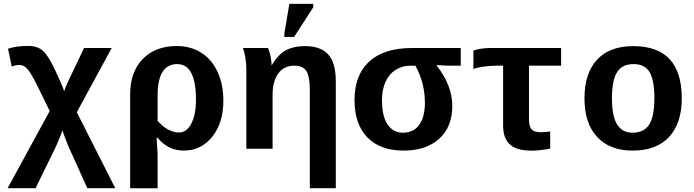

<svg xmlns="http://www.w3.org/2000/svg" viewBox="-20 -780 3641 1007"><path d="M127.4 -539.1Q177.7 -539.1 206.5 -512.5Q235.4 -485.8 272.9 -404.5Q310.5 -323.2 316.4 -301.8Q329.1 -337.9 345.2 -369.6L420.9 -528.3H565.9L382.8 -191.4L584.5 207H438L342.8 -3.9Q336.4 -17.1 323.2 -51.8Q310.1 -86.4 307.6 -96.7Q303.2 -82.5 290.5 -51.5Q277.8 -20.5 271 -6.3L166.5 207H20L240.7 -197.8L182.6 -316.4Q156.7 -369.1 141.1 -394Q125.5 -418.9 112.3 -429Q99.1 -439 81.1 -439Q61 -439 41.5 -431.2L22 -524.4Q63.5 -539.1 127.4 -539.1Z M1151.4 -252Q1151.4 -135.7 1093.3 -63Q1035.2 9.8 943.8 9.8Q861.8 9.8 806.6 -57.1H801.3L806.6 28.8V207.5H662.6V-283.7Q662.6 -402.3 728.5 -470.5Q794.4 -538.6 908.2 -538.6Q979.5 -538.6 1034.9 -503.9Q1090.3 -469.2 1120.8 -403.8Q1151.4 -338.4 1151.4 -252ZM1007.8 -256.8Q1007.8 -443.8 909.2 -443.8Q806.6 -443.8 806.6 -279.3V-146.5Q830.6 -117.7 860.4 -101.3Q890.1 -85 919.4 -85Q959 -85 983.4 -131.6Q1007.8 -178.2 1007.8 -256.8Z M1605 207V-307.1Q1605 -378.9 1586.9 -407.2Q1568.8 -435.5 1523.9 -435.5Q1469.7 -435.5 1439.7 -394.8Q1409.7 -354 1409.7 -283.7V0H1272V-415.5Q1272 -475.6 1254.4 -528.3H1385.7Q1394 -509.3 1399.2 -483.6Q1404.3 -458 1404.3 -438H1405.8Q1437 -492.7 1478 -515.4Q1519 -538.1 1579.1 -538.1Q1662.6 -538.1 1701.9 -493.9Q1741.2 -449.7 1741.2 -352.1V207ZM1471.2 -586.4V-602.5L1497.6 -759.8H1623V-741.7L1522.5 -586.4Z M2352.1 -223.6Q2352.1 -114.7 2283.7 -52.5Q2215.3 9.8 2097.2 9.8Q1974.1 9.8 1906.7 -59.3Q1839.4 -128.4 1839.4 -255.9Q1839.4 -386.7 1916.7 -457.5Q1994.1 -528.3 2141.6 -528.3H2396.5V-435.5H2330.6L2270 -438.5V-436.5Q2313 -381.3 2332.5 -329.1Q2352.1 -276.9 2352.1 -223.6ZM2208.5 -240.2Q2208.5 -345.7 2158.7 -435.5H2132.3Q2089.4 -435.5 2055.2 -413.8Q2021 -392.1 2002.2 -351.3Q1983.4 -310.5 1983.4 -255.9Q1983.4 -170.4 2012.7 -127.2Q2042 -84 2093.8 -84Q2149.4 -84 2179 -125.7Q2208.5 -167.5 2208.5 -240.2Z M2585.9 -435.5Q2545.9 -435.5 2509.8 -429.7Q2473.6 -423.8 2462.9 -417.5V-514.2Q2474.6 -520 2500.7 -524.2Q2526.9 -528.3 2552.2 -528.3H2922.9V-435.5H2754.4V-152.3Q2754.4 -117.2 2768.1 -101.8Q2781.7 -86.4 2815.4 -86.4Q2834.5 -86.4 2865.7 -90.3V-1Q2850.1 3.4 2819.1 6.8Q2788.1 10.3 2769.5 10.3Q2689.9 10.3 2654.3 -22.2Q2618.7 -54.7 2618.7 -122.6V-435.5Z M3555.7 -264.6Q3555.7 -133.3 3489.3 -61.8Q3422.9 9.8 3298.3 9.8Q3178.2 9.8 3111.8 -61.8Q3045.4 -133.3 3045.4 -264.6Q3045.4 -395.5 3111.3 -466.8Q3177.2 -538.1 3301.3 -538.1Q3555.7 -538.1 3555.7 -264.6ZM3412.1 -264.6Q3412.1 -358.4 3387.2 -401.1Q3362.3 -443.8 3303.2 -443.8Q3242.7 -443.8 3216.1 -400.9Q3189.5 -357.9 3189.5 -264.6Q3189.5 -170.4 3216.6 -127.2Q3243.7 -84 3296.9 -84Q3357.4 -84 3384.8 -126.7Q3412.1 -169.4 3412.1 -264.6Z"/></svg>

Font: Cousine
Style: Bold
Weight: 700
Monospace: yes
Designer: Steve Matteson
Foundry: Ascender Corporation
Version: Version 1.20